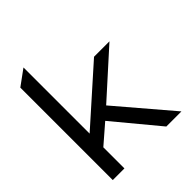

<svg xmlns="http://www.w3.org/2000/svg" viewBox="-182 -751 862 862"><g transform="rotate(-45 249.0 -320.5)"><path d="M35 0H109V-134L199 -212L375 0H471L251 -258L465 -451H367L109 -221V-641L35 -587Z"/></g></svg>

Font: Charger Sport
Style: Regular
Weight: 400
Designer: Jasper
Foundry: Cannot Into Space Fonts
Version: Version 1.1